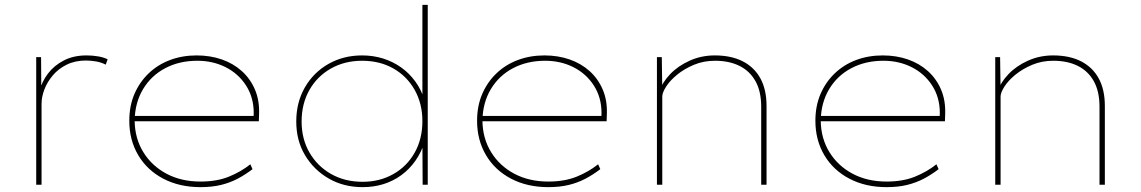

<svg xmlns="http://www.w3.org/2000/svg" viewBox="-20 -760 4695 790"><path d="M129 0V-525H149L150 -388L142 -384Q152 -424 177.5 -457.5Q203 -491 243 -511.5Q283 -532 336 -532Q361 -532 384 -528Q407 -524 423 -516L415 -494Q396 -504 373.5 -507.5Q351 -511 334 -511Q289 -511 254.5 -494Q220 -477 197 -449.5Q174 -422 162.5 -391.5Q151 -361 151 -333V0Z M805 10Q718 10 651.5 -25Q585 -60 548.5 -122Q512 -184 512 -263Q512 -324 533 -373Q554 -422 591.5 -458Q629 -494 679.5 -513Q730 -532 789 -532Q845 -532 892.5 -515.5Q940 -499 975 -467.5Q1010 -436 1029 -391.5Q1048 -347 1046 -291L1045 -261H524V-283H1034L1023 -270L1024 -295Q1024 -359 992.5 -408Q961 -457 908.5 -483.5Q856 -510 792 -510Q718 -510 660 -479.5Q602 -449 568.5 -393Q535 -337 534 -263Q535 -190 570 -133.5Q605 -77 665.5 -45Q726 -13 805 -13Q872 -13 921.5 -33Q971 -53 1010 -84L1019 -64Q989 -41 957.5 -24.5Q926 -8 889 1Q852 10 805 10Z M1472 10Q1394 10 1332.5 -25.5Q1271 -61 1235 -121.5Q1199 -182 1199 -260Q1199 -339 1234.5 -400.5Q1270 -462 1331.5 -497Q1393 -532 1470 -532Q1515 -532 1555.5 -519.5Q1596 -507 1630 -483Q1664 -459 1689 -424.5Q1714 -390 1727 -347L1718 -349V-740H1740V0H1719L1718 -176L1728 -179Q1714 -134 1689.5 -99Q1665 -64 1631.5 -39.5Q1598 -15 1558 -2.5Q1518 10 1472 10ZM1472 -12Q1542 -12 1598 -43.5Q1654 -75 1686 -131.5Q1718 -188 1718 -262Q1718 -333 1686.5 -389.5Q1655 -446 1599 -478Q1543 -510 1470 -510Q1398 -510 1341.5 -478Q1285 -446 1253 -389.5Q1221 -333 1221 -260Q1221 -188 1253.5 -132Q1286 -76 1342.5 -44Q1399 -12 1472 -12Z M2236 10Q2149 10 2082.5 -25Q2016 -60 1979.5 -122Q1943 -184 1943 -263Q1943 -324 1964 -373Q1985 -422 2022.5 -458Q2060 -494 2110.5 -513Q2161 -532 2220 -532Q2276 -532 2323.5 -515.5Q2371 -499 2406 -467.5Q2441 -436 2460 -391.5Q2479 -347 2477 -291L2476 -261H1955V-283H2465L2454 -270L2455 -295Q2455 -359 2423.5 -408Q2392 -457 2339.5 -483.5Q2287 -510 2223 -510Q2149 -510 2091 -479.5Q2033 -449 1999.5 -393Q1966 -337 1965 -263Q1966 -190 2001 -133.5Q2036 -77 2096.5 -45Q2157 -13 2236 -13Q2303 -13 2352.5 -33Q2402 -53 2441 -84L2450 -64Q2420 -41 2388.5 -24.5Q2357 -8 2320 1Q2283 10 2236 10Z M2683 0V-525H2703L2705 -388L2694 -385Q2705 -421 2737.5 -455Q2770 -489 2818 -510.5Q2866 -532 2921 -532Q2989 -532 3036.5 -507.5Q3084 -483 3109 -437Q3134 -391 3134 -324V0H3112V-321Q3112 -384 3088.5 -426Q3065 -468 3022.5 -489Q2980 -510 2922 -510Q2875 -510 2835.5 -493.5Q2796 -477 2766.5 -453Q2737 -429 2721 -404Q2705 -379 2705 -363V0H2694Q2693 0 2690 0Q2687 0 2683 0Z M3628 10Q3541 10 3474.5 -25Q3408 -60 3371.5 -122Q3335 -184 3335 -263Q3335 -324 3356 -373Q3377 -422 3414.5 -458Q3452 -494 3502.5 -513Q3553 -532 3612 -532Q3668 -532 3715.5 -515.5Q3763 -499 3798 -467.5Q3833 -436 3852 -391.5Q3871 -347 3869 -291L3868 -261H3347V-283H3857L3846 -270L3847 -295Q3847 -359 3815.5 -408Q3784 -457 3731.5 -483.5Q3679 -510 3615 -510Q3541 -510 3483 -479.5Q3425 -449 3391.5 -393Q3358 -337 3357 -263Q3358 -190 3393 -133.5Q3428 -77 3488.5 -45Q3549 -13 3628 -13Q3695 -13 3744.5 -33Q3794 -53 3833 -84L3842 -64Q3812 -41 3780.5 -24.5Q3749 -8 3712 1Q3675 10 3628 10Z M4075 0V-525H4095L4097 -388L4086 -385Q4097 -421 4129.5 -455Q4162 -489 4210 -510.5Q4258 -532 4313 -532Q4381 -532 4428.5 -507.5Q4476 -483 4501 -437Q4526 -391 4526 -324V0H4504V-321Q4504 -384 4480.5 -426Q4457 -468 4414.5 -489Q4372 -510 4314 -510Q4267 -510 4227.5 -493.5Q4188 -477 4158.5 -453Q4129 -429 4113 -404Q4097 -379 4097 -363V0H4086Q4085 0 4082 0Q4079 0 4075 0Z"/></svg>

Font: Lexend Exa Thin
Style: Regular
Weight: 250
Designer: Bonnie Shaver-Troup, Thomas Jockin
Foundry: Lexend
Version: Version 1.007